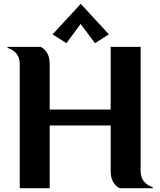

<svg xmlns="http://www.w3.org/2000/svg" viewBox="-20 -982 837 1002"><path d="M83 0V-647.5Q83 -710.9 19.5 -732.4V-737.3H192.4Q239.3 -713.4 239.3 -647.5V-410.2H557.6V-737.3H713.9V-89.8Q713.9 -26.4 777.3 -4.9V0H604.5Q557.6 -23.9 557.6 -89.8V-327.1H239.3V0ZM401.4 -961.9 548.3 -802.7 475.6 -756.8 400.9 -856.9 326.7 -756.8 254.4 -802.7Z"/></svg>

Font: Berenika
Style: Bold
Weight: 700
Designer: Wojciech Kalinowski "wmk69" (wmk69@o2.pl)
Foundry: Wojciech Kalinowski "wmk69" (wmk69@o2.pl)
Version: Version 3.1.0; 2021-05-14